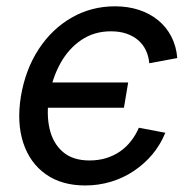

<svg xmlns="http://www.w3.org/2000/svg" viewBox="-20 -564 595 596"><path d="M244.6 11.7Q171.4 11.7 122.1 -23.2Q72.8 -58.1 52.2 -120.6Q31.7 -183.1 44.9 -265.1Q59.1 -348.6 100.1 -411.4Q141.1 -474.1 202.4 -509.3Q263.7 -544.4 336.9 -544.4Q377.9 -544.4 412.1 -533Q446.3 -521.5 471.4 -500.7Q496.6 -480 512 -450.2Q527.3 -420.4 530.3 -383.8L443.4 -367.7Q441.4 -389.6 432.9 -407.7Q424.3 -425.8 409.2 -439Q394 -452.1 372.8 -459.5Q351.6 -466.8 324.2 -466.8Q272 -466.8 232.2 -439.7Q192.4 -412.6 167.2 -366.9Q142.1 -321.3 132.8 -265.1Q123.5 -210 133.8 -164.8Q144 -119.6 174.8 -92.8Q205.6 -65.9 257.8 -65.9Q285.6 -65.9 309.6 -73.2Q333.5 -80.6 352.8 -94Q372.1 -107.4 386.7 -126.2Q401.4 -145 411.1 -167.5L493.2 -151.9Q478 -114.7 452.9 -84.7Q427.7 -54.7 395 -33Q362.3 -11.2 324.2 0.2Q286.1 11.7 244.6 11.7ZM110.4 -229.5 123.5 -308.1H377.9L364.7 -229.5Z"/></svg>

Font: Inter 20pt
Style: Italic
Weight: 400
Italic angle: -9.3988°
Version: Version 4.001;git-66647c0bb